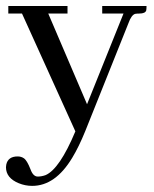

<svg xmlns="http://www.w3.org/2000/svg" viewBox="-21 -436 515 643"><path d="M105.5 155.3Q89.8 155.3 81.1 130.9Q69.3 100.6 58.6 93.8Q49.8 87.9 38.1 87.9Q5.9 87.9 0 115.2Q-1 120.1 -1 124Q-1 160.2 42 177.7Q63.5 186.5 86.9 186.5Q164.1 186.5 220.7 92.8Q243.2 55.7 264.6 2.9L409.2 -358.4Q418.9 -385.7 431.6 -389.6Q437.5 -390.6 445.3 -390.6Q465.8 -390.6 468.8 -401.4Q469.7 -407.2 469.7 -416H321.3V-390.6H392.6L270.5 -86.9L140.6 -390.6H205.1V-416H6.8V-390.6H52.7L231.4 3.9Q178.7 129.9 131.8 150.4Q118.2 155.3 105.5 155.3Z"/></svg>

Font: Abhaya Libre Medium
Style: Regular
Weight: 500
Designer: Pushpananda Ekanayake, Sol Matas, Pathum Egodawatta
Foundry: Mooniak
Version: Version 1.050 ; ttfautohint (v1.6)